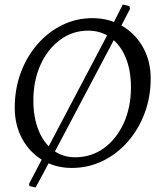

<svg xmlns="http://www.w3.org/2000/svg" viewBox="-20 -728 703 846"><path d="M496 -579 463 -593 521 -708 550 -701 553 -689ZM208 -34 176 -48 463 -593 496 -579ZM176 -48 208 -34 137 98 110 92 108 82ZM296 12Q224 12 167 -22.5Q110 -57 77.5 -117Q45 -177 45 -254Q45 -336 71.5 -407.5Q98 -479 145 -533Q192 -587 254 -617.5Q316 -648 387 -648Q461 -648 519 -613.5Q577 -579 610.5 -519Q644 -459 644 -382Q644 -300 617 -228.5Q590 -157 542.5 -103Q495 -49 432 -18.5Q369 12 296 12ZM311 -35Q382 -35 437.5 -75Q493 -115 525 -185Q557 -255 557 -343Q557 -419 533.5 -475Q510 -531 467.5 -562Q425 -593 368 -593Q300 -593 245 -552.5Q190 -512 158.5 -442.5Q127 -373 127 -285Q127 -210 150 -153.5Q173 -97 214.5 -66Q256 -35 311 -35Z"/></svg>

Font: Alegreya
Style: Italic
Weight: 400
Italic angle: -7°
Designer: Juan Pablo del Peral
Foundry: Huerta Tipografica
Version: Version 2.009